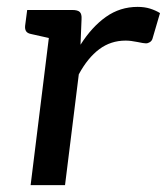

<svg xmlns="http://www.w3.org/2000/svg" viewBox="-20 -538 485 558"><path d="M69 0 132 -509H190Q206 -509 212 -503Q218 -497 217 -482L214 -408Q247 -460 288 -489Q329 -518 380 -518Q400 -518 416 -513Q432 -508 445 -500L423 -425Q421 -419 415.5 -415.5Q410 -412 404 -412Q398 -412 379 -416Q360 -420 345 -420Q302 -420 268.5 -395Q235 -370 209 -322L169 0ZM160 -509 138 -424 71 -439Q60 -441 56 -447Q52 -453 53 -463L59 -509Z"/></svg>

Font: Aleo Medium
Style: Italic
Weight: 500
Italic angle: -7°
Designer: Alessio Laiso
Foundry: Alessio Laiso
Version: Version 2.001;gftools[0.9.29]